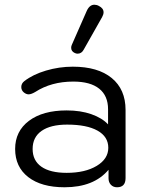

<svg xmlns="http://www.w3.org/2000/svg" viewBox="-20 -782 630 812"><path d="M44 -152Q44 -227 102.5 -271Q161 -315 262 -315Q321 -315 366.5 -299Q412 -283 437 -256V-320Q437 -377 399.5 -407Q362 -437 290 -437Q197 -437 129 -393Q112 -383 101 -383Q91 -383 81 -391Q70 -400 70 -414Q70 -429 83 -439Q119 -467 174.5 -483.5Q230 -500 288 -500Q394 -500 452.5 -452Q511 -404 511 -317V-29Q511 10 475 10Q459 10 449 -0.5Q439 -11 439 -28V-64Q377 10 253 10Q155 10 99.5 -33Q44 -76 44 -152ZM438 -157Q438 -204 392.5 -229.5Q347 -255 264 -255Q194 -255 156 -228.5Q118 -202 118 -152Q118 -103 155 -77Q192 -51 262 -51Q340 -51 389 -80.5Q438 -110 438 -157ZM281 -580Q281 -587 284 -593L346 -734Q358 -762 379 -762Q389 -762 398 -757Q418 -747 418 -730Q418 -721 412 -710L334 -572Q325 -555 308 -555Q302 -555 296 -558Q281 -565 281 -580Z"/></svg>

Font: Kodchasan
Style: Regular
Weight: 400
Version: Version 1.000; ttfautohint (v1.6)